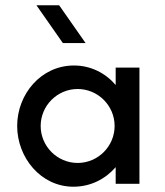

<svg xmlns="http://www.w3.org/2000/svg" viewBox="-20 -696 623 727"><path d="M274 -359C351 -359 414 -296 414 -219C414 -142 351 -79 274 -79C197 -79 134 -142 134 -219C134 -296 197 -359 274 -359ZM418 -374C380 -419 324 -448 260 -448C135 -448 45 -339 45 -219C45 -100 134 11 258 11C323 11 379 -18 418 -63V0H508V-440H418ZM204 -676H118L218 -533H304Z"/></svg>

Font: Glacial Indifference
Style: Medium
Weight: 500
Version: Version 1.001